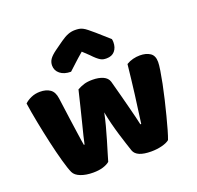

<svg xmlns="http://www.w3.org/2000/svg" viewBox="-131 -884 1062 1035"><g transform="rotate(-20 400.0 -366.0)"><path d="M328 -15Q314 -3 290 4.5Q266 12 233 12Q192 12 162 0.5Q132 -11 122 -32Q111 -56 96.5 -108Q82 -160 68 -222Q54 -284 41.5 -348Q29 -412 22 -461Q36 -475 59.5 -485.5Q83 -496 111 -496Q146 -496 168.5 -480.5Q191 -465 196 -427Q206 -351 213 -301.5Q220 -252 224.5 -220.5Q229 -189 231.5 -172.5Q234 -156 236 -146H240Q243 -162 250.5 -192.5Q258 -223 268 -262Q278 -301 289 -346.5Q300 -392 311 -437Q331 -448 350.5 -454Q370 -460 399 -460Q434 -460 459 -449Q484 -438 491 -415Q503 -371 514 -329.5Q525 -288 534 -252.5Q543 -217 550 -189.5Q557 -162 560 -146H565Q576 -223 586.5 -306Q597 -389 606 -475Q624 -486 644 -491Q664 -496 684 -496Q719 -496 742 -481Q765 -466 765 -429Q765 -413 760 -381Q755 -349 747 -309Q739 -269 728.5 -225Q718 -181 707.5 -140Q697 -99 687.5 -66Q678 -33 671 -15Q657 -3 628 4.5Q599 12 566 12Q482 12 467 -30Q461 -48 452 -75.5Q443 -103 433 -136Q423 -169 414 -204.5Q405 -240 399 -273Q392 -238 382 -200.5Q372 -163 361.5 -127.5Q351 -92 342 -62.5Q333 -33 328 -15ZM397 -622Q363 -593 344 -575Q325 -557 306 -540Q267 -540 244 -558.5Q221 -577 221 -606Q221 -626 232 -642Q243 -658 269 -677L318 -712Q342 -729 361.5 -736.5Q381 -744 401 -744Q414 -744 424.5 -742.5Q435 -741 446 -735.5Q457 -730 470 -719.5Q483 -709 503 -692L573 -630Q574 -625 574.5 -621Q575 -617 575 -612Q575 -581 558.5 -561.5Q542 -542 511 -542Q501 -542 493 -543.5Q485 -545 476.5 -550Q468 -555 457 -564.5Q446 -574 431 -590Z"/></g></svg>

Font: Baloo Tammudu
Style: Regular
Weight: 400
Designer: Omkar Shende and Ek Type
Foundry: Ek Type
Version: Version 1.007;PS 1.000;hotconv 1.0.88;makeotf.lib2.5.647800